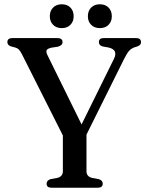

<svg xmlns="http://www.w3.org/2000/svg" viewBox="-20 -878 691 898"><path d="M460.5 -19Q460.5 0 437 0H221Q198 0 198 -19Q198 -34 216 -40L248.5 -46Q274 -53 274 -76.5V-244.5L82 -625.5Q74 -640.5 67.8 -646.8Q61.5 -653 50.5 -656L33 -660.5Q14.5 -666 14.5 -681Q14.5 -700 38.5 -700H247.5Q272.5 -700 272.5 -681Q272.5 -665.5 250.5 -659.5L220.5 -655Q201.5 -650.5 198 -643.2Q194.5 -636 202 -620L361.5 -296L513 -603Q533.5 -644.5 489 -655.5L459 -661Q442.5 -666 442.5 -681Q442.5 -700 466 -700H616Q639.5 -700 639.5 -681Q639.5 -674 635.8 -669.2Q632 -664.5 621.5 -660.5L613 -658Q596 -653 585 -641.5Q574 -630 559 -599.5L384.5 -248.5V-76.5Q384.5 -53 410 -46L442.5 -40Q460.5 -34 460.5 -19ZM269 -746.5Q243.5 -746.5 228.2 -762Q213 -777.5 213 -802Q213 -827 228.2 -842.5Q243.5 -858 269 -858Q294.5 -858 309.5 -842.5Q324.5 -827 324.5 -802Q324.5 -777.5 309.5 -762Q294.5 -746.5 269 -746.5ZM447 -746.5Q421.5 -746.5 406.2 -762Q391 -777.5 391 -802Q391 -827 406.2 -842.5Q421.5 -858 447 -858Q472.5 -858 487.8 -842.5Q503 -827 503 -802Q503 -777.5 487.8 -762Q472.5 -746.5 447 -746.5Z"/></svg>

Font: Fraunces 72pt S050
Style: Regular
Weight: 400
Version: Version 1.000; ttfautohint (v1.8.3)